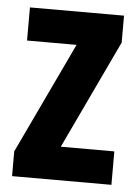

<svg xmlns="http://www.w3.org/2000/svg" viewBox="-45 -582 446 618"><g transform="rotate(5 178.0 -273.0)"><path d="M338 0H17V-80L187 -439H27V-546H331V-459L165 -108H338Z"/></g></svg>

Font: Noto Sans Gujarati UI ExtraCondensed
Style: Bold
Weight: 700
Width: 2
Designer: Jelle Bosma - Monotype Design Team, Universal Thirst
Foundry: Monotype Imaging Inc.
Version: Version 2.106; ttfautohint (v1.8.4.7-5d5b)